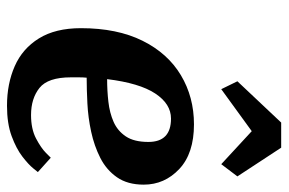

<svg xmlns="http://www.w3.org/2000/svg" viewBox="-154 -638 804 535"><g transform="rotate(90 247.5 -371.0)"><path d="M472 -631 438 -586 346 -671 229 -586 207 -631 322 -753H392ZM460 -75Q460 -75 449.5 -62Q439 -49 417 -32Q395 -15 360 -2Q325 11 275 11Q214 11 165 -10.5Q116 -32 87.5 -78Q59 -124 59 -195Q59 -296 94 -366.5Q129 -437 190 -473.5Q251 -510 327 -510Q408 -510 451.5 -469Q495 -428 495 -370Q495 -325 474.5 -295.5Q454 -266 420.5 -249Q387 -232 347.5 -223.5Q308 -215 268.5 -213Q229 -211 197 -211Q196 -201 196 -189.5Q196 -178 196 -167Q196 -103 225.5 -79.5Q255 -56 301 -56Q340 -56 366.5 -70Q393 -84 406.5 -97.5Q420 -111 420 -111ZM311 -446Q270 -446 241 -402Q212 -358 201 -268Q233 -268 264 -271.5Q295 -275 320 -286Q345 -297 360.5 -320Q376 -343 376 -383Q376 -446 311 -446Z"/></g></svg>

Font: Arsenal SC
Style: Bold Italic
Weight: 700
Italic angle: -9.10001°
Designer: Andrij Shevchenko
Foundry: Stairsfor
Version: Version 2.001; ttfautohint (v1.8.4.7-5d5b)